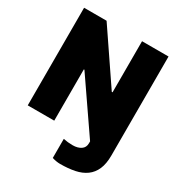

<svg xmlns="http://www.w3.org/2000/svg" viewBox="-216 -871 1156 1239"><g transform="rotate(30 361.5 -252.0)"><path d="M416.2 223Q388.8 223 356.5 213.1V71Q390.3 78.1 426.1 78.1Q463.1 78.1 487.2 62.1Q511.4 46.2 511.4 14.2V0L248.6 -382.1H244.3V0H46.9V-727.3H214.5L473 -346.6H478.7V-727.3H676.1V9.9Q676.1 72.1 658.2 113.1Q640.3 154.1 606.7 178.6Q573.2 203.1 525 213.1Q476.9 223 416.2 223Z"/></g></svg>

Font: Linik Sans Black
Style: Regular
Weight: 900
Designer: Fonts by Rasmus Andersson / Changes by Cristiano Sobral with parts from Marc Monis
Foundry: rsms
Version: Version 3.020; ttfautohint (v1.6)